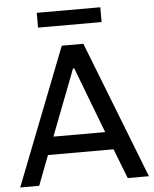

<svg xmlns="http://www.w3.org/2000/svg" viewBox="-58 -908 768 957"><g transform="rotate(-5 326.0 -430.0)"><path d="M162 -860H480V-786H162ZM542 0 484 -149H156L99 0H4L272 -686H380L648 0ZM450 -238 324 -568H318L191 -238Z"/></g></svg>

Font: Chivo
Style: Regular
Weight: 400
Designer: Hector Gatti
Foundry: Omnibus-Type
Version: Version 1.007;PS 001.007;hotconv 1.0.88;makeotf.lib2.5.64775